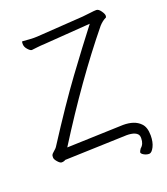

<svg xmlns="http://www.w3.org/2000/svg" viewBox="-148 -799 895 1026"><g transform="rotate(-20 300.0 -285.5)"><path d="M513 -608Q321 -373 123 -58Q439 -69 444 -69Q509 -69 541 -36Q564 -14 564 34Q564 72 551 97.5Q538 123 524 124Q524 124 523 124Q508 124 494 116Q480 108 480 100Q481 94 490 81Q511 64 511 32Q511 29 511 26Q511 6 488 -4Q470 -11 443 -11Q439 -11 90 1Q81 7 68 7Q59 7 46 -8Q33 -23 33 -32.5Q33 -42 34.5 -47Q36 -52 49 -63Q62 -74 66 -80Q194 -279 288.5 -407.5Q383 -536 462 -638L199 -619Q175 -618 154.5 -615.5Q134 -613 124 -612H123Q115 -612 101.5 -627Q88 -642 88 -659Q88 -672 91 -673H93Q137 -669 155.5 -669Q174 -669 198 -671L440 -687Q464 -689 485.5 -692Q507 -695 519.5 -695Q532 -695 544.5 -677.5Q557 -660 557 -650Q557 -640 553 -639Q532 -629 513 -608Z"/></g></svg>

Font: Moon Stars Kai T Light
Style: Regular
Weight: 300
Designer: GuiWonder
Version: Version 1.101